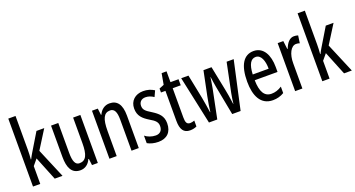

<svg xmlns="http://www.w3.org/2000/svg" viewBox="-48 -1450 3730 2018"><g transform="rotate(-20 1817.5 -441.0)"><path d="M146 -449V-826H65V-66H146V-265L201 -331L308 -66H395L256 -396L386 -603H299L179 -404C167 -385 156 -364 145 -342H141C144 -377 146 -412 146 -449Z M790 -603H709V-317C709 -189 683 -129 609 -129C564 -129 543 -173 543 -268V-603H462V-253C462 -133 497 -56 594 -56C645 -56 687 -85 710 -138H716L725 -66H790Z M1117 -613C1066 -613 1022 -583 999 -530H994L985 -603H920V-66H1001V-345C1001 -483 1029 -541 1099 -541C1147 -541 1167 -498 1167 -414V-66H1248V-430C1248 -554 1203 -613 1117 -613Z M1618 -210C1618 -292 1573 -331 1507 -373C1444 -411 1422 -431 1422 -474C1422 -516 1450 -544 1495 -544C1528 -544 1559 -532 1587 -513L1617 -578C1580 -601 1540 -613 1494 -613C1405 -613 1344 -557 1344 -472C1344 -389 1389 -349 1456 -308C1516 -274 1538 -249 1538 -207C1538 -158 1510 -129 1463 -129C1419 -129 1373 -146 1344 -170V-86C1374 -69 1416 -56 1466 -56C1562 -56 1618 -111 1618 -210Z M1847 -128C1808 -128 1798 -155 1798 -209V-535H1888V-603H1798V-724H1743L1721 -601L1667 -579V-535H1717V-199C1717 -103 1749 -56 1820 -56C1850 -56 1874 -62 1895 -72V-138C1879 -132 1863 -128 1847 -128Z M2231 -391 2293 -66H2387L2505 -603H2426L2359 -278C2350 -230 2344 -190 2342 -164H2339C2329 -236 2320 -293 2312 -330L2257 -603H2167L2111 -331C2098 -268 2090 -212 2084 -164H2081C2073 -221 2063 -280 2053 -335L1999 -603H1918L2033 -66H2126L2192 -391C2199 -427 2205 -470 2211 -509H2213C2218 -472 2224 -429 2231 -391Z M2729 -612C2616 -612 2557 -513 2557 -331C2557 -175 2610 -56 2747 -56C2793 -56 2834 -67 2872 -90V-162C2832 -136 2795 -125 2756 -125C2677 -125 2639 -189 2637 -319H2892V-375C2892 -508 2839 -612 2729 -612ZM2729 -546C2789 -546 2816 -471 2816 -383H2638C2643 -494 2674 -546 2729 -546Z M3181 -613C3134 -613 3099 -573 3076 -511H3071L3060 -603H2997V-66H3078V-346C3077 -451 3118 -529 3175 -529C3190 -529 3203 -527 3215 -522L3227 -606C3211 -611 3196 -613 3181 -613Z M3382 -449V-826H3301V-66H3382V-265L3437 -331L3544 -66H3631L3492 -396L3622 -603H3535L3415 -404C3403 -385 3392 -364 3381 -342H3377C3380 -377 3382 -412 3382 -449Z"/></g></svg>

Font: Noto Sans Malayalam UI ExtraCondensed
Style: Regular
Weight: 400
Width: 2
Designer: Jelle Bosma - Monotype Design Team
Foundry: Monotype Imaging Inc.
Version: Version 2.104